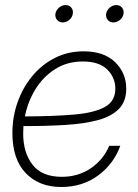

<svg xmlns="http://www.w3.org/2000/svg" viewBox="-20 -727 542 756"><path d="M221.2 9.3Q133.8 9.3 81.3 -45.4Q28.8 -100.1 28.8 -203.1Q28.8 -267.6 49.6 -325.4Q70.3 -383.3 107.7 -428.2Q145 -473.1 196.3 -499Q247.6 -524.9 309.1 -524.9Q389.6 -524.9 433.3 -482.2Q477.1 -439.5 477.1 -377.9Q477.1 -328.1 448.5 -298.6Q419.9 -269 366.5 -254.4Q313 -239.7 238.5 -235.1Q164.1 -230.5 72.3 -230.5Q71.3 -215.8 71.3 -201.2Q71.3 -125.5 108.4 -78.1Q145.5 -30.8 223.1 -30.8Q288.6 -30.8 337.9 -64.7Q387.2 -98.6 410.2 -152.8H453.6Q428.2 -82 366.7 -36.4Q305.2 9.3 221.2 9.3ZM78.1 -268.6Q194.3 -269 273.7 -276.1Q353 -283.2 393.6 -306.2Q434.1 -329.1 434.1 -377.9Q434.1 -421.9 402.1 -453.4Q370.1 -484.9 306.2 -484.9Q244.6 -484.9 197.5 -455.1Q150.4 -425.3 119.9 -376.2Q89.4 -327.1 78.1 -268.6ZM426.3 -638.7Q412.1 -638.7 404.1 -648.7Q396 -658.7 397.9 -672.9Q400.4 -687 412.1 -697Q423.8 -707 438 -707Q452.1 -707 460.4 -697Q468.8 -687 466.3 -672.9Q464.4 -658.7 452.4 -648.7Q440.4 -638.7 426.3 -638.7ZM227.1 -638.7Q212.9 -638.7 204.6 -648.7Q196.3 -658.7 198.2 -672.9Q200.7 -687 212.4 -697Q224.1 -707 238.3 -707Q252.4 -707 260.7 -697Q269 -687 266.6 -672.9Q264.6 -658.7 252.9 -648.7Q241.2 -638.7 227.1 -638.7Z"/></svg>

Font: Inter Display ExtraLight
Style: Italic
Weight: 200
Italic angle: -9.39999°
Designer: Rasmus Andersson
Foundry: rsms
Version: Version 4.000;git-a52131595